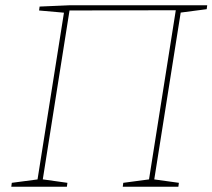

<svg xmlns="http://www.w3.org/2000/svg" viewBox="-20 -712 810 732"><path d="M23 0 25 -15 131 -29 122 -21 225 -671 231 -663 129 -672 131 -687 247 -692H770L768 -677L661 -663L670 -671L567 -21L561 -29L662 -15L660 0H448L450 -15L555 -29L547 -21L651 -678L657 -673L237 -672L246 -678L142 -21L137 -29L237 -15L235 0Z"/></svg>

Font: Bitter Thin
Style: Italic
Weight: 100
Italic angle: -9°
Designer: Sol Matas, and Bitter project Authors
Foundry: Sol Matas
Version: Version 2.002